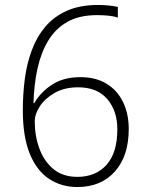

<svg xmlns="http://www.w3.org/2000/svg" viewBox="-20 -744 594 774"><path d="M292 10Q227 10 177 -23.5Q127 -57 99.5 -125.5Q72 -194 72 -300Q72 -364 80 -425.5Q88 -487 108 -541Q128 -595 162.5 -636Q197 -677 249.5 -700.5Q302 -724 375 -724Q393 -724 416.5 -722Q440 -720 455 -716V-673Q438 -679 416 -681Q394 -683 371 -683Q299 -683 251 -655.5Q203 -628 174 -579.5Q145 -531 131 -467Q117 -403 115 -328H118Q143 -372 189.5 -402.5Q236 -433 304 -433Q366 -433 409.5 -406.5Q453 -380 476 -332.5Q499 -285 499 -224Q499 -115 443 -52.5Q387 10 292 10ZM292 -31Q366 -31 409.5 -79.5Q453 -128 453 -223Q453 -297 412.5 -344.5Q372 -392 295 -392Q239 -392 199.5 -369Q160 -346 140 -314.5Q120 -283 120 -256Q120 -196 139 -144.5Q158 -93 196 -62Q234 -31 292 -31Z"/></svg>

Font: Noto Sans Oriya ExtraLight
Style: Regular
Weight: 250
Version: Version 2.003